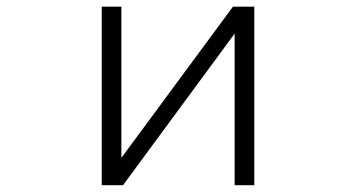

<svg xmlns="http://www.w3.org/2000/svg" viewBox="-20 -542 1040 563"><path d="M668 -443.4 340.8 1H278.3V-522.5H335.9V-79.1L663.1 -522.5H725.6V1H668Z"/></svg>

Font: GenEi Gothic M Light
Style: Regular
Weight: 300
Designer: o_tamon (Modified); [Source Han Sans]
Ryoko NISHIZUKA  (kana & ideographs); Paul D. Hunt (Latin, Greek & Cyrillic); Wenl
Version: Version 1.1a;Original Version 1.004